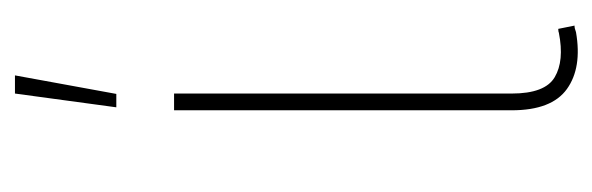

<svg xmlns="http://www.w3.org/2000/svg" viewBox="-289 -504 796 258"><g transform="rotate(-90 109.0 -375.0)"><path d="M194.8 1Q147 9.3 118.4 -11.2Q89.8 -31.7 89.8 -85.4V-539.1H112.3V-85.4Q112.3 -40.5 134.3 -27.6Q156.2 -14.6 193.8 -22Q196.8 -22.9 196.5 -22.7Q196.3 -22.5 199.2 -22.9L203.6 -1Q201.7 -1 199.5 -0.5Q197.3 0 194.8 1ZM93.8 -616.7 112.3 -752.9H136.7L111.8 -616.7Z"/></g></svg>

Font: Inter 18pt Thin
Style: Regular
Weight: 250
Designer: Rasmus Andersson
Foundry: rsms
Version: Version 4.001;git-66647c0bb